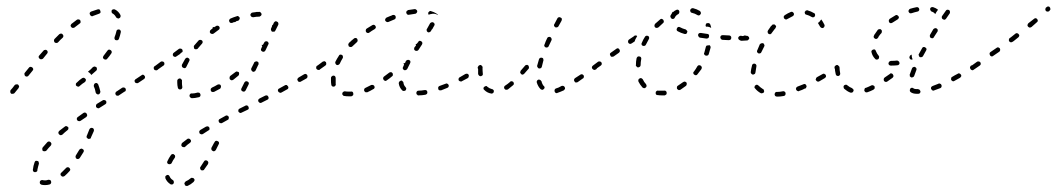

<svg xmlns="http://www.w3.org/2000/svg" viewBox="-20 -292 3368 612"><path d="M116 282Q114 282 113 282Q112 282 110 283Q109 284 108 285Q107 286 107 288Q106 291 108 294Q110 296 113 297Q118 298 124 298Q131 298 138 296Q141 295 142 293Q144 290 143 287Q143 284 140 282Q137 281 134 281Q129 283 124 283Q119 283 116 282ZM174 260Q173 261 173 263Q173 264 173 266Q174 267 175 268Q177 271 180 271Q183 271 186 269Q194 262 202 253Q204 251 204 248Q203 245 201 243Q199 241 196 241Q193 241 191 243Q183 251 176 258Q174 259 174 260ZM104 227Q104 226 103 225Q103 223 102 222Q100 221 99 221Q96 220 93 221Q91 223 90 226Q86 237 85 248Q84 250 85 251Q85 253 86 254Q87 255 88 256Q90 256 91 257Q93 257 94 256Q96 256 97 255Q98 254 99 253Q99 251 99 250Q101 240 104 230Q104 229 104 227ZM221 209Q221 212 224 214Q226 215 229 215Q232 214 234 212Q240 203 246 193Q248 190 247 187Q246 184 243 183Q241 181 238 182Q235 183 233 185Q227 195 222 203Q220 206 221 209ZM144 166Q143 163 141 161Q139 159 136 159Q133 159 131 161Q123 170 116 178Q115 180 115 181Q114 182 115 184Q115 185 115 187Q116 188 117 189Q120 191 123 190Q126 190 128 188Q134 180 142 172Q144 169 144 166ZM256 143Q256 144 256 146Q257 147 258 148Q259 149 260 150Q262 151 263 151Q265 151 266 150Q268 150 269 149Q270 148 270 146Q275 136 279 126Q280 123 279 120Q278 117 275 116Q272 115 269 116Q266 118 265 120Q261 130 257 140Q256 141 256 143ZM198 118Q199 115 197 113Q196 112 194 111Q193 110 192 110Q190 110 189 110Q187 111 186 112Q177 119 169 125Q167 127 166 130Q166 134 168 136Q170 138 173 139Q176 139 179 137Q186 130 195 123Q198 121 198 118ZM258 76Q258 73 256 70Q255 68 252 67Q249 66 246 68L228 81Q226 82 225 85Q224 88 226 91Q228 94 231 94Q234 95 237 93L255 81Q257 79 258 76ZM318 38Q319 37 319 35Q319 34 319 32Q319 31 318 30Q316 27 313 27Q310 26 307 28L289 39Q288 40 287 41Q286 43 286 44Q286 46 286 47Q286 49 287 50Q289 52 292 53Q295 54 297 52L316 40Q317 39 318 38ZM380 -2Q380 -3 381 -4Q381 -6 381 -7Q381 -9 380 -10Q378 -13 375 -13Q372 -14 369 -12L351 0Q350 0 349 2Q348 3 348 4Q347 6 348 7Q348 9 349 10Q350 13 354 13Q357 14 359 12L377 0Q379 0 380 -2ZM286 5Q287 7 288 7Q289 8 291 9Q292 9 294 9Q297 8 298 6Q300 3 300 0Q297 -13 293 -23Q292 -25 289 -27Q287 -28 284 -27Q282 -26 281 -25Q280 -24 280 -23Q279 -21 279 -20Q279 -18 279 -17Q283 -9 285 3Q285 4 286 5ZM40 -14Q41 -15 41 -17Q41 -18 40 -19Q39 -21 38 -22Q36 -24 32 -23Q29 -23 27 -21Q19 -10 14 -5Q13 -4 13 -2Q12 -1 13 0Q13 2 13 3Q14 5 15 6Q17 8 20 7Q24 7 26 5Q31 -1 39 -11Q40 -12 40 -14ZM252 -32Q253 -33 253 -34Q254 -36 254 -37Q253 -39 253 -40Q252 -41 251 -42Q249 -43 248 -44Q247 -44 245 -44Q244 -44 242 -43Q234 -38 224 -28Q223 -27 222 -26Q222 -25 222 -23Q221 -22 222 -20Q223 -19 224 -18Q226 -16 229 -16Q232 -15 234 -18Q243 -26 250 -30Q251 -31 252 -32ZM441 -42Q442 -43 442 -45Q443 -46 442 -48Q442 -49 441 -50Q439 -53 436 -54Q433 -54 431 -52L413 -40Q411 -40 411 -38Q410 -37 409 -36Q409 -34 409 -33Q410 -31 410 -30Q412 -27 415 -27Q418 -26 421 -28L439 -40Q440 -41 441 -42ZM86 -72Q85 -75 83 -77Q80 -79 77 -79Q74 -79 72 -76L59 -60Q57 -58 58 -55Q58 -52 60 -50Q61 -49 63 -48Q64 -48 66 -48Q67 -48 69 -49Q70 -50 71 -51L84 -67Q86 -69 86 -72ZM276 -78Q277 -79 278 -79Q280 -80 281 -80Q283 -80 284 -79Q286 -79 287 -78Q289 -76 289 -72Q289 -69 287 -67Q280 -61 271 -53Q271 -53 271 -53Q271 -53 271 -53Q269 -57 265 -60Q263 -62 260 -63Q261 -63 261 -63Q261 -63 261 -64Q270 -71 276 -78ZM486 -73Q487 -74 487 -76Q488 -77 487 -79Q487 -80 486 -81Q484 -84 481 -84Q478 -85 476 -83L473 -81Q472 -81 471 -79Q471 -78 470 -77Q470 -75 470 -74Q471 -72 471 -71Q473 -68 476 -68Q479 -67 482 -69L484 -71Q486 -72 486 -73ZM309 -112Q308 -110 308 -109Q309 -107 309 -106Q310 -105 311 -104Q313 -102 317 -102Q320 -102 322 -105Q329 -113 335 -122Q335 -123 336 -124Q336 -126 336 -127Q336 -129 335 -130Q334 -131 333 -132Q330 -134 327 -134Q324 -133 322 -130Q317 -123 310 -114Q309 -113 309 -112ZM132 -126Q132 -129 130 -131Q127 -134 124 -133Q121 -133 119 -131Q112 -123 105 -115Q103 -113 103 -110Q104 -107 106 -105Q108 -103 111 -103Q114 -103 117 -105Q123 -113 130 -121Q132 -123 132 -126ZM182 -177Q182 -180 180 -182Q178 -185 175 -185Q172 -185 169 -183Q162 -176 154 -168Q152 -166 152 -163Q152 -160 154 -157Q156 -155 160 -155Q163 -155 165 -157Q172 -165 180 -172Q182 -174 182 -177ZM345 -170Q345 -169 345 -168Q346 -166 347 -165Q348 -164 350 -164Q353 -163 355 -164Q358 -165 359 -168Q363 -179 365 -189Q366 -192 364 -195Q363 -197 360 -198Q358 -198 357 -198Q355 -198 354 -197Q353 -196 352 -195Q351 -194 351 -192Q349 -183 345 -173Q345 -172 345 -170ZM237 -221Q237 -224 236 -227Q234 -230 231 -230Q228 -231 225 -229Q217 -223 208 -216Q206 -214 205 -211Q205 -208 207 -206Q209 -203 212 -203Q215 -203 217 -204Q226 -211 234 -217Q236 -218 237 -221ZM352 -235Q353 -234 354 -234Q356 -233 357 -233Q359 -233 360 -234Q363 -235 364 -238Q365 -241 364 -244Q358 -256 346 -262Q343 -263 340 -262Q337 -261 336 -259Q335 -256 336 -253Q336 -250 339 -249Q346 -245 350 -237Q351 -236 352 -235ZM300 -251Q301 -254 300 -257Q299 -260 297 -262Q294 -263 291 -262Q281 -259 270 -255Q268 -254 266 -251Q265 -248 267 -245Q267 -244 268 -243Q269 -242 271 -241Q272 -240 274 -240Q275 -240 276 -241Q286 -245 295 -248Q298 -249 300 -251Z M568 291Q567 294 569 296Q569 298 570 299Q571 300 573 300Q574 301 576 301Q577 301 579 300Q588 296 597 288Q598 287 599 285Q600 284 600 283Q600 281 600 280Q599 278 598 277Q596 275 593 275Q590 274 588 276Q580 283 572 286Q570 288 568 291ZM517 266Q514 265 512 266Q510 267 509 268Q508 269 507 270Q507 271 507 273Q507 274 507 276Q512 288 523 295Q524 296 526 296Q527 296 529 296Q530 296 531 295Q533 294 533 293Q535 290 534 287Q534 284 531 282Q524 278 521 271Q520 268 517 266ZM618 245Q618 248 621 250Q623 252 626 251Q630 251 631 248Q637 240 643 231Q644 228 644 225Q643 222 640 220Q638 219 635 219Q631 220 630 223Q624 232 619 240Q617 242 618 245ZM538 205Q538 202 535 201Q534 200 533 199Q531 199 530 199Q528 200 527 200Q526 201 525 202Q518 212 514 221Q512 224 513 227Q514 230 517 231Q520 232 523 231Q526 230 527 228Q531 219 537 211Q539 208 538 205ZM662 164 654 179Q653 182 654 185Q655 188 658 189Q660 191 663 190Q666 189 668 186L676 170L677 168Q679 165 678 162Q677 159 674 158Q671 156 668 157Q665 158 664 161ZM589 158Q589 155 587 153Q585 150 582 150Q579 149 577 151Q568 158 560 164Q559 165 559 167Q558 168 558 169Q558 171 558 172Q559 174 560 175Q562 177 565 177Q568 178 570 176Q577 169 586 163Q588 161 589 158ZM648 120Q648 117 647 114Q646 113 645 112Q644 111 642 111Q641 110 639 111Q638 111 636 112Q627 117 619 122Q616 124 615 127Q615 130 616 133Q618 135 621 136Q624 137 627 135Q635 130 644 124Q647 123 648 120ZM709 86Q710 83 709 80Q708 79 707 78Q706 77 704 76Q703 76 702 76Q700 76 699 77L681 87Q678 88 677 91Q676 94 678 97Q678 98 679 99Q681 100 682 100Q683 101 685 101Q686 101 688 100L706 90Q709 89 709 86ZM773 54Q773 51 772 48Q771 47 770 46Q769 45 768 44Q766 44 765 44Q763 44 762 45L744 54Q741 55 740 58Q739 61 740 64Q741 65 742 66Q743 67 745 68Q746 68 748 68Q749 68 750 67L769 58Q772 57 773 54ZM836 22Q837 19 835 16Q835 15 834 14Q832 13 831 12Q830 12 828 12Q827 12 825 13L807 22Q806 23 805 24Q804 25 803 26Q803 28 803 29Q803 31 804 32Q804 33 806 34Q807 35 808 36Q810 36 811 36Q813 36 814 35L832 26Q835 25 836 22ZM613 18Q615 18 616 17Q617 16 618 15Q619 14 619 12Q619 11 619 9Q618 6 616 4Q613 3 610 3Q600 6 592 6H591Q588 5 586 8Q584 10 584 13Q584 16 586 18Q588 20 591 21H592Q601 21 613 18ZM899 -11Q900 -14 898 -17Q897 -18 896 -19Q895 -20 894 -21Q892 -21 891 -21Q889 -21 888 -20L870 -10Q867 -9 866 -6Q865 -3 867 0Q868 1 869 2Q870 3 871 3Q873 4 874 4Q876 3 877 3L895 -7Q898 -8 899 -11ZM684 -14Q685 -17 684 -19Q683 -21 682 -22Q681 -22 679 -23Q678 -23 676 -23Q675 -23 673 -22Q665 -17 656 -13Q653 -11 652 -9Q651 -6 652 -3Q653 -1 654 0Q655 1 657 1Q658 2 660 1Q661 1 662 1Q672 -4 681 -9Q684 -11 684 -14ZM749 -5Q750 -2 753 -1Q754 0 756 0Q757 0 759 0Q760 -1 761 -2Q763 -3 763 -4L772 -22Q774 -25 773 -28Q772 -31 769 -32Q768 -33 766 -33Q765 -33 763 -33Q762 -32 761 -31Q759 -30 759 -29L750 -11Q748 -8 749 -5ZM547 -12Q547 -11 548 -10Q549 -8 550 -8Q551 -7 553 -7Q554 -7 556 -7Q559 -8 560 -10Q562 -13 561 -16Q560 -22 560 -28Q560 -31 560 -34Q560 -35 560 -37Q559 -38 558 -39Q557 -40 556 -41Q555 -42 553 -42Q550 -42 548 -40Q545 -38 545 -35Q545 -32 545 -28Q545 -20 547 -12ZM960 -47Q961 -50 959 -53Q959 -54 957 -55Q956 -56 955 -56Q953 -57 952 -56Q950 -56 949 -55Q941 -50 932 -45Q929 -43 928 -40Q927 -37 929 -35Q930 -33 931 -32Q932 -31 934 -31Q935 -31 936 -31Q938 -31 939 -32Q948 -37 957 -42Q960 -44 960 -47ZM742 -56Q743 -59 741 -62Q740 -63 738 -63Q737 -64 735 -64Q734 -64 733 -64Q731 -63 730 -62Q722 -56 714 -50Q713 -49 712 -47Q712 -46 712 -45Q711 -43 712 -42Q712 -40 713 -39Q715 -37 718 -36Q721 -36 724 -38Q732 -44 740 -51Q742 -53 742 -56ZM790 -92 781 -74Q780 -71 781 -69Q782 -66 785 -64Q786 -64 787 -63Q789 -63 790 -64Q792 -64 793 -65Q794 -66 795 -68L803 -85L804 -86Q804 -87 804 -89Q805 -90 804 -92Q804 -93 803 -94Q802 -95 800 -96Q798 -97 795 -96Q792 -95 790 -93ZM1003 -76Q1004 -79 1002 -81Q1000 -84 997 -84Q994 -85 992 -83H991Q988 -81 988 -78Q987 -75 989 -72Q991 -70 994 -69Q997 -69 1000 -70V-71Q1003 -73 1003 -76ZM503 -85Q504 -86 504 -87Q504 -89 504 -90Q504 -92 503 -93Q501 -96 498 -96Q495 -97 492 -95L476 -83Q474 -82 474 -81Q473 -80 473 -78Q472 -77 473 -75Q473 -74 474 -73Q476 -70 479 -70Q482 -69 484 -71L501 -83Q502 -83 503 -85ZM560 -80Q561 -77 564 -76Q567 -74 570 -75Q573 -76 574 -79Q578 -88 583 -97Q585 -100 584 -103Q583 -106 580 -107Q578 -109 575 -108Q572 -107 570 -104Q565 -95 560 -86Q559 -83 560 -80ZM540 -111Q538 -110 537 -111Q535 -111 534 -112Q533 -112 532 -114Q530 -116 531 -119Q531 -122 534 -124L550 -136Q553 -138 556 -137Q559 -137 561 -134Q562 -133 562 -131Q562 -130 562 -129Q562 -128 562 -127Q562 -127 561 -126Q559 -125 558 -124Q555 -122 554 -120L542 -112Q541 -111 540 -111ZM815 -149Q814 -149 814 -149Q814 -148 814 -148Q815 -146 816 -145L813 -138Q811 -135 812 -132Q813 -129 816 -128Q817 -127 819 -127Q820 -127 822 -127Q823 -128 824 -129Q825 -130 826 -131L835 -150Q837 -152 836 -155Q835 -158 832 -160Q829 -161 826 -160Q823 -159 822 -156L818 -149Q816 -149 815 -149ZM598 -142Q598 -138 600 -136Q601 -136 603 -135Q604 -135 606 -135Q607 -135 609 -136Q610 -136 611 -138Q617 -145 624 -153Q626 -155 626 -158Q626 -161 624 -163Q621 -165 618 -165Q615 -165 613 -163Q606 -155 599 -147Q597 -145 598 -142ZM659 -206Q659 -206 658 -205Q658 -204 658 -202Q655 -200 652 -197Q649 -195 649 -192Q648 -189 650 -187Q652 -184 655 -184Q658 -183 661 -185Q669 -191 677 -197Q679 -198 680 -201Q681 -204 679 -207Q677 -210 674 -210Q671 -211 669 -209Q665 -207 662 -205Q661 -206 659 -206ZM849 -213Q848 -212 847 -210Q847 -210 847 -210Q847 -209 847 -209Q847 -209 847 -208L844 -201Q843 -199 844 -196Q845 -193 847 -191Q849 -191 850 -191Q852 -191 853 -191Q855 -191 856 -192Q857 -193 858 -195L867 -213Q868 -216 867 -219Q866 -222 863 -223Q862 -224 860 -224Q859 -224 857 -224Q856 -223 855 -222Q854 -221 853 -220L850 -213Q849 -213 849 -213ZM711 -229Q709 -226 711 -223Q711 -222 712 -221Q713 -220 715 -219Q716 -219 717 -219Q719 -219 720 -219Q724 -221 727 -222Q727 -222 728 -221Q730 -222 732 -223Q732 -223 732 -224Q736 -225 739 -226Q742 -227 743 -230Q745 -233 744 -236Q743 -237 742 -238Q741 -239 740 -240Q739 -241 737 -241Q736 -241 734 -240Q724 -237 715 -233Q712 -232 711 -229ZM798 -254Q795 -253 793 -253Q792 -253 792 -253Q789 -253 785 -252Q782 -252 780 -249Q778 -247 778 -244Q779 -241 781 -239Q784 -237 787 -237Q797 -239 807 -239Q808 -239 809 -240Q811 -241 812 -242Q813 -243 813 -244Q814 -246 814 -247Q813 -250 811 -252Q809 -255 806 -254Q802 -254 798 -254Q798 -254 798 -254Z M1100 15Q1101 14 1102 14Q1104 13 1105 12Q1106 11 1106 9Q1107 8 1106 6Q1106 3 1104 1Q1102 -1 1098 0Q1095 0 1091 0Q1084 0 1079 -1Q1076 -1 1074 1Q1071 3 1071 6Q1071 7 1071 9Q1072 10 1073 11Q1073 13 1075 13Q1076 14 1078 14Q1084 15 1091 15Q1095 15 1100 15ZM1341 7Q1343 4 1342 1Q1342 -1 1341 -2Q1341 -3 1339 -4Q1338 -5 1337 -5Q1335 -5 1334 -5Q1323 -3 1314 -3Q1311 -3 1309 -1Q1307 2 1307 5Q1307 6 1308 8Q1308 9 1310 10Q1311 11 1312 12Q1313 12 1315 12Q1325 12 1336 10Q1339 9 1341 7ZM1172 -9Q1173 -11 1174 -12Q1174 -13 1174 -15Q1174 -16 1173 -18Q1172 -20 1169 -21Q1166 -22 1163 -21Q1154 -16 1145 -12Q1142 -11 1141 -8Q1140 -5 1141 -2Q1141 -1 1143 0Q1144 1 1145 2Q1146 2 1148 2Q1149 2 1151 2Q1160 -2 1170 -8Q1171 -8 1172 -9ZM1267 -2Q1270 -2 1273 -4Q1274 -5 1274 -6Q1275 -8 1275 -9Q1275 -11 1274 -12Q1274 -13 1273 -14Q1267 -20 1266 -28Q1266 -30 1265 -31Q1264 -32 1263 -33Q1262 -34 1261 -35Q1259 -35 1258 -35Q1255 -34 1253 -32Q1251 -30 1251 -26Q1253 -13 1262 -4Q1264 -2 1267 -2ZM1410 -16Q1411 -18 1410 -21Q1409 -23 1408 -24Q1407 -25 1406 -25Q1405 -26 1403 -26Q1402 -26 1400 -25Q1391 -22 1381 -18Q1378 -17 1377 -14Q1376 -12 1377 -9Q1377 -7 1378 -6Q1379 -5 1381 -4Q1382 -4 1383 -4Q1385 -4 1386 -4Q1396 -8 1406 -12Q1409 -13 1410 -16ZM1036 -22Q1036 -19 1039 -17Q1041 -15 1044 -16Q1046 -16 1047 -17Q1048 -18 1049 -19Q1050 -20 1050 -21Q1051 -23 1050 -24Q1050 -29 1050 -34Q1050 -39 1050 -43Q1050 -46 1048 -49Q1046 -51 1043 -51Q1040 -51 1038 -49Q1035 -47 1035 -44Q1035 -39 1035 -34Q1035 -28 1036 -22ZM1474 -48Q1475 -51 1474 -53Q1473 -55 1472 -56Q1471 -56 1469 -57Q1468 -57 1466 -57Q1465 -57 1463 -56Q1455 -51 1446 -46Q1443 -45 1442 -42Q1441 -39 1442 -36Q1443 -35 1444 -34Q1445 -33 1447 -33Q1448 -32 1450 -32Q1451 -32 1452 -33Q1462 -38 1471 -43Q1474 -45 1474 -48ZM1232 -51Q1232 -53 1232 -54Q1233 -56 1232 -57Q1232 -58 1231 -59Q1229 -62 1226 -62Q1222 -62 1220 -60Q1212 -54 1204 -48Q1203 -47 1202 -46Q1202 -44 1201 -43Q1201 -41 1202 -40Q1202 -38 1203 -37Q1205 -35 1208 -34Q1211 -34 1213 -36Q1222 -42 1230 -49Q1231 -50 1232 -51ZM1266 -90Q1267 -88 1268 -86Q1266 -82 1265 -79Q1263 -76 1264 -73Q1265 -70 1268 -69Q1269 -68 1271 -68Q1272 -68 1274 -69Q1275 -69 1276 -70Q1277 -71 1278 -72Q1282 -81 1287 -90Q1288 -92 1288 -93Q1289 -95 1288 -96Q1288 -97 1287 -99Q1286 -100 1285 -100Q1282 -102 1279 -101Q1276 -100 1274 -98Q1272 -94 1271 -91Q1268 -91 1266 -90ZM1517 -73Q1518 -74 1518 -76Q1519 -77 1518 -79Q1518 -80 1517 -81Q1515 -84 1512 -84Q1509 -85 1507 -83H1506Q1505 -82 1504 -80Q1503 -79 1503 -78Q1502 -76 1503 -75Q1503 -73 1504 -72Q1506 -70 1509 -69Q1512 -68 1514 -70L1515 -71Q1517 -72 1517 -73ZM1020 -88Q1020 -91 1019 -94Q1018 -95 1016 -96Q1015 -96 1014 -97Q1012 -97 1011 -96Q1009 -96 1008 -95Q999 -88 992 -83Q989 -81 989 -78Q988 -75 990 -73Q991 -71 992 -71Q993 -70 995 -70Q996 -69 998 -70Q999 -70 1000 -71Q1007 -76 1017 -83Q1020 -85 1020 -88ZM1049 -90Q1050 -87 1053 -85Q1056 -84 1058 -85Q1061 -86 1063 -89Q1067 -98 1072 -106Q1074 -109 1073 -112Q1073 -115 1070 -117Q1067 -118 1064 -118Q1061 -117 1060 -114Q1054 -105 1049 -95Q1048 -93 1049 -90ZM1306 -152Q1305 -151 1305 -150Q1305 -149 1306 -147L1301 -141Q1300 -139 1300 -135Q1301 -132 1303 -131Q1306 -129 1309 -130Q1312 -130 1314 -133L1325 -150Q1327 -153 1326 -156Q1326 -159 1323 -160Q1321 -162 1317 -162Q1314 -161 1313 -158L1308 -152Q1307 -152 1306 -152ZM1101 -164Q1101 -164 1101 -164Q1101 -164 1101 -163Q1097 -159 1092 -155Q1091 -154 1091 -152Q1090 -151 1090 -149Q1090 -148 1091 -147Q1091 -145 1092 -144Q1095 -142 1098 -142Q1101 -142 1103 -144Q1110 -151 1118 -158Q1120 -160 1120 -163Q1120 -166 1118 -169Q1116 -171 1113 -171Q1110 -171 1108 -169Q1105 -167 1102 -164Q1102 -164 1101 -164ZM1146 -196Q1145 -193 1147 -190Q1148 -188 1151 -187Q1155 -186 1157 -188Q1165 -194 1174 -199Q1177 -201 1178 -204Q1178 -207 1177 -209Q1175 -212 1172 -213Q1169 -213 1167 -212Q1157 -206 1149 -201Q1146 -199 1146 -196ZM1340 -195Q1340 -192 1343 -190Q1345 -188 1348 -189Q1351 -190 1353 -192Q1355 -196 1357 -199Q1357 -199 1358 -199Q1359 -201 1360 -203Q1360 -203 1360 -203Q1362 -207 1364 -210Q1365 -211 1365 -213Q1366 -214 1365 -216Q1365 -217 1364 -218Q1363 -219 1362 -220Q1359 -222 1356 -221Q1353 -220 1351 -218Q1347 -210 1341 -200Q1339 -198 1340 -195ZM1224 -241Q1224 -241 1224 -241Q1224 -241 1224 -241Q1218 -238 1212 -236Q1209 -234 1208 -231Q1207 -229 1208 -226Q1210 -223 1213 -222Q1215 -221 1218 -222Q1228 -226 1237 -230Q1240 -231 1241 -234Q1242 -237 1241 -240Q1240 -243 1237 -244Q1234 -245 1231 -244Q1228 -242 1224 -241Q1224 -241 1224 -241ZM1347 -254Q1348 -256 1349 -256Q1351 -257 1352 -257Q1354 -257 1355 -256Q1363 -254 1369 -250Q1372 -248 1374 -247Q1374 -246 1375 -246Q1375 -245 1376 -244Q1371 -247 1366 -248Q1359 -249 1353 -247Q1350 -247 1347 -245Q1345 -246 1345 -248Q1345 -250 1345 -252Q1346 -253 1347 -254ZM1278 -258Q1277 -258 1276 -256Q1275 -255 1275 -254Q1275 -252 1275 -251Q1276 -248 1278 -246Q1281 -244 1284 -245Q1295 -247 1303 -248Q1306 -248 1308 -251Q1310 -253 1310 -256Q1310 -259 1307 -261Q1305 -263 1302 -263Q1292 -262 1281 -260Q1279 -259 1278 -258Z M1548 6Q1550 6 1551 5Q1552 4 1553 3Q1554 2 1554 0Q1555 -3 1553 -5Q1551 -8 1548 -8Q1540 -10 1534 -15Q1532 -18 1529 -18Q1526 -17 1523 -15Q1521 -13 1521 -10Q1521 -7 1524 -5Q1533 4 1545 6Q1547 7 1548 6ZM1779 -6Q1780 -7 1781 -9Q1781 -10 1781 -11Q1781 -13 1780 -14Q1779 -17 1776 -18Q1773 -19 1770 -18Q1760 -12 1752 -10Q1749 -9 1748 -6Q1747 -3 1748 0Q1748 1 1749 2Q1750 3 1751 4Q1753 5 1754 5Q1756 5 1757 4Q1766 1 1777 -4Q1778 -5 1779 -6ZM1708 -6Q1711 -5 1713 -8Q1714 -9 1715 -10Q1715 -11 1716 -13Q1716 -14 1715 -16Q1715 -17 1713 -18Q1708 -24 1706 -33Q1705 -34 1704 -35Q1703 -37 1702 -37Q1701 -38 1699 -38Q1698 -39 1696 -38Q1693 -37 1692 -35Q1690 -32 1691 -29Q1695 -16 1703 -8Q1705 -6 1708 -6ZM1618 -25Q1618 -28 1616 -31Q1615 -32 1614 -32Q1613 -33 1611 -33Q1610 -33 1608 -33Q1607 -32 1606 -31Q1598 -24 1590 -19Q1588 -18 1587 -15Q1586 -12 1588 -9Q1589 -8 1590 -7Q1591 -6 1593 -6Q1594 -6 1596 -6Q1597 -6 1599 -7Q1607 -13 1615 -20Q1618 -22 1618 -25ZM1841 -47Q1842 -50 1840 -52Q1839 -53 1838 -54Q1837 -55 1836 -55Q1834 -56 1833 -55Q1831 -55 1830 -54Q1821 -48 1813 -43Q1812 -42 1811 -41Q1810 -40 1810 -38Q1809 -37 1810 -35Q1810 -34 1811 -33Q1812 -30 1815 -29Q1818 -29 1821 -30Q1829 -36 1838 -42Q1841 -43 1841 -47ZM1507 -51Q1509 -49 1513 -49Q1514 -49 1515 -50Q1517 -51 1518 -52Q1519 -53 1519 -54Q1519 -56 1519 -57Q1518 -66 1518 -77Q1518 -80 1516 -82Q1514 -85 1511 -85Q1508 -85 1506 -82Q1504 -80 1504 -77Q1504 -66 1504 -56Q1505 -53 1507 -51ZM1666 -76Q1666 -77 1666 -79Q1666 -80 1665 -81Q1665 -83 1663 -84Q1661 -86 1658 -85Q1655 -85 1653 -82Q1646 -74 1640 -67Q1639 -66 1639 -64Q1638 -63 1638 -61Q1638 -60 1639 -59Q1640 -57 1641 -56Q1643 -54 1646 -54Q1649 -55 1651 -57Q1658 -65 1665 -73Q1666 -74 1666 -76ZM1882 -73Q1883 -74 1883 -76Q1884 -77 1883 -79Q1883 -80 1882 -81Q1880 -84 1877 -84Q1874 -85 1872 -83H1871Q1870 -82 1869 -81Q1868 -79 1868 -78Q1868 -77 1868 -75Q1869 -74 1869 -72Q1871 -70 1874 -69Q1877 -69 1880 -71Q1882 -72 1882 -73ZM1694 -77Q1695 -74 1698 -74Q1700 -73 1701 -74Q1703 -74 1704 -75Q1705 -75 1706 -77Q1707 -78 1707 -79Q1709 -88 1712 -99Q1713 -100 1712 -101Q1712 -103 1712 -104Q1711 -106 1710 -107Q1709 -107 1707 -108Q1704 -109 1701 -107Q1699 -106 1698 -103Q1695 -92 1692 -82Q1692 -79 1694 -77ZM1715 -145Q1717 -142 1719 -141Q1722 -140 1725 -141Q1728 -142 1729 -145Q1733 -154 1738 -164Q1739 -166 1738 -169Q1737 -172 1734 -174Q1731 -175 1728 -174Q1725 -173 1724 -170Q1719 -160 1716 -151Q1714 -148 1715 -145ZM1746 -210Q1747 -207 1750 -205Q1753 -204 1756 -205Q1759 -206 1760 -208Q1765 -217 1770 -226Q1771 -229 1771 -232Q1770 -235 1767 -236Q1764 -238 1761 -237Q1758 -236 1757 -234Q1752 -224 1747 -215Q1745 -213 1746 -210Z M2099 12Q2100 11 2101 11Q2103 10 2104 9Q2104 8 2105 6Q2105 5 2105 3Q2105 0 2102 -2Q2100 -4 2097 -3Q2092 -3 2088 -3Q2083 -3 2078 -3Q2075 -4 2073 -2Q2070 0 2070 3Q2070 5 2070 6Q2070 7 2071 9Q2072 10 2074 11Q2075 11 2076 11Q2082 12 2088 12Q2093 12 2099 12ZM2168 -21Q2169 -22 2169 -23Q2169 -25 2169 -26Q2169 -28 2168 -29Q2166 -31 2163 -32Q2160 -32 2157 -30Q2149 -24 2141 -19Q2138 -18 2138 -15Q2137 -12 2138 -9Q2139 -8 2140 -7Q2142 -6 2143 -5Q2144 -5 2146 -5Q2147 -5 2149 -6Q2158 -12 2166 -18Q2168 -19 2168 -21ZM2030 -12Q2031 -11 2033 -11Q2034 -11 2036 -11Q2037 -12 2038 -13Q2041 -15 2041 -18Q2041 -21 2039 -24Q2033 -30 2029 -39Q2028 -40 2027 -41Q2026 -42 2024 -43Q2023 -43 2021 -43Q2020 -43 2019 -42Q2016 -41 2015 -38Q2014 -35 2015 -32Q2020 -22 2028 -13Q2029 -12 2030 -12ZM2217 -78Q2216 -81 2213 -83Q2212 -84 2211 -84Q2209 -84 2208 -84Q2206 -84 2205 -83Q2204 -82 2203 -81Q2198 -72 2192 -64Q2191 -63 2190 -62Q2190 -60 2190 -59Q2190 -57 2191 -56Q2192 -55 2193 -54Q2194 -53 2195 -53Q2197 -52 2198 -52Q2200 -53 2201 -53Q2202 -54 2203 -55Q2210 -64 2216 -72Q2217 -75 2217 -78ZM1897 -85Q1898 -86 1898 -88Q1898 -89 1898 -91Q1898 -92 1897 -93Q1895 -96 1892 -96Q1889 -97 1886 -95Q1876 -87 1870 -83Q1869 -82 1868 -81Q1867 -80 1867 -78Q1866 -77 1867 -75Q1867 -74 1868 -73Q1870 -70 1873 -70Q1876 -69 1878 -71Q1884 -75 1895 -83Q1896 -84 1897 -85ZM2009 -80Q2011 -77 2014 -77Q2015 -77 2017 -78Q2018 -78 2019 -79Q2020 -80 2021 -81Q2022 -83 2022 -84Q2022 -94 2024 -104Q2024 -105 2024 -107Q2024 -108 2023 -109Q2022 -111 2021 -111Q2020 -112 2018 -112Q2015 -113 2012 -111Q2010 -109 2009 -106Q2007 -96 2007 -85Q2006 -82 2009 -80ZM1956 -129Q1956 -132 1954 -135Q1953 -136 1952 -137Q1951 -138 1949 -138Q1948 -138 1947 -138Q1945 -137 1944 -136L1927 -124Q1925 -123 1924 -120Q1924 -117 1926 -114Q1927 -111 1930 -111Q1934 -111 1936 -112L1953 -124Q1955 -126 1956 -129ZM2245 -142Q2245 -144 2244 -145Q2243 -146 2243 -147Q2242 -147 2241 -148Q2241 -148 2241 -148Q2237 -147 2233 -147Q2232 -146 2231 -145Q2231 -144 2230 -143Q2228 -134 2225 -124Q2224 -123 2224 -121Q2224 -120 2225 -118Q2226 -117 2227 -116Q2228 -115 2229 -115Q2232 -114 2235 -115Q2238 -116 2239 -119Q2242 -129 2245 -140Q2245 -141 2245 -142ZM2025 -150Q2026 -147 2029 -146Q2032 -145 2035 -146Q2038 -147 2039 -150Q2043 -158 2048 -167Q2050 -170 2049 -173Q2049 -176 2046 -177Q2043 -179 2040 -178Q2037 -177 2036 -175Q2030 -166 2026 -156Q2024 -153 2025 -150ZM1988 -152Q1985 -153 1983 -155Q1982 -157 1982 -158Q1982 -160 1982 -161Q1982 -162 1983 -164Q1984 -165 1985 -166L2000 -176L2002 -178Q2004 -179 2007 -179Q2009 -179 2011 -177Q2008 -172 2005 -166Q2004 -163 2003 -160L1994 -154Q1991 -152 1988 -152ZM2360 -166Q2362 -168 2363 -171Q2363 -172 2362 -174Q2361 -175 2360 -176Q2359 -177 2358 -178Q2357 -178 2355 -179H2354Q2351 -179 2349 -176Q2347 -174 2347 -171Q2347 -170 2347 -168Q2348 -167 2349 -166Q2350 -165 2351 -164Q2353 -164 2354 -164H2355Q2358 -163 2360 -166ZM2309 -166Q2311 -168 2311 -172Q2311 -175 2309 -177Q2307 -179 2304 -179L2284 -180Q2280 -180 2278 -178Q2276 -176 2276 -173Q2276 -170 2278 -168Q2280 -165 2283 -165L2303 -164Q2306 -164 2309 -166ZM2238 -171Q2240 -173 2240 -176Q2241 -179 2239 -182Q2237 -184 2234 -184Q2223 -186 2214 -187Q2211 -187 2208 -186Q2206 -184 2205 -181Q2205 -178 2207 -175Q2208 -173 2211 -172Q2221 -171 2232 -169Q2235 -169 2238 -171ZM2167 -184Q2169 -185 2170 -188Q2171 -190 2171 -191Q2171 -193 2170 -194Q2169 -195 2168 -196Q2167 -197 2166 -198Q2155 -201 2148 -205Q2145 -207 2142 -206Q2139 -205 2138 -202Q2136 -199 2137 -196Q2138 -193 2141 -192Q2150 -187 2161 -184Q2164 -183 2167 -184ZM2066 -210Q2066 -207 2068 -205Q2070 -203 2073 -203Q2076 -203 2079 -205Q2086 -212 2093 -218Q2096 -220 2096 -223Q2096 -226 2094 -229Q2092 -231 2089 -232Q2086 -232 2084 -230Q2076 -223 2068 -216Q2066 -213 2066 -210ZM2229 -211Q2229 -213 2230 -214Q2230 -216 2231 -217Q2233 -218 2234 -218Q2237 -219 2240 -218Q2243 -217 2244 -214Q2246 -209 2247 -203Q2242 -206 2236 -207Q2233 -207 2230 -207Q2230 -208 2230 -208Q2229 -210 2229 -211ZM2125 -254Q2124 -254 2123 -254Q2123 -253 2123 -252Q2123 -252 2123 -252Q2120 -247 2117 -242Q2116 -239 2118 -236Q2119 -233 2122 -232Q2125 -231 2127 -232Q2130 -233 2131 -236Q2134 -243 2142 -247Q2144 -248 2145 -251Q2146 -254 2145 -257Q2144 -260 2141 -261Q2138 -262 2135 -260Q2130 -258 2126 -254Q2125 -254 2125 -254ZM2184 -265Q2181 -263 2180 -260Q2180 -259 2180 -257Q2181 -256 2181 -254Q2182 -253 2183 -252Q2185 -251 2186 -251Q2195 -249 2203 -244Q2204 -244 2205 -243Q2207 -243 2208 -243Q2210 -244 2211 -244Q2212 -245 2213 -247Q2215 -249 2214 -252Q2213 -255 2211 -257Q2201 -263 2189 -266Q2186 -266 2184 -265Z M2478 14Q2480 13 2481 13Q2482 12 2483 11Q2484 9 2484 8Q2484 6 2484 5Q2484 2 2481 0Q2478 -2 2475 -1Q2466 1 2458 1H2457Q2455 1 2454 1Q2453 2 2451 3Q2450 4 2450 5Q2449 7 2449 8Q2449 11 2451 14Q2454 16 2457 16H2458Q2467 16 2478 14ZM2410 5Q2413 5 2415 2Q2415 0 2416 -1Q2416 -2 2415 -4Q2415 -5 2414 -7Q2413 -8 2412 -8Q2404 -13 2398 -19Q2396 -21 2393 -22Q2390 -22 2388 -20Q2386 -19 2386 -18Q2385 -16 2385 -15Q2385 -13 2385 -12Q2386 -11 2387 -10Q2394 -1 2405 5Q2407 6 2410 5ZM2549 -11Q2550 -13 2550 -14Q2551 -15 2551 -17Q2551 -18 2550 -20Q2549 -23 2546 -24Q2543 -25 2540 -23Q2531 -19 2522 -16Q2520 -15 2519 -14Q2518 -13 2518 -12Q2517 -10 2517 -9Q2517 -7 2518 -6Q2519 -3 2522 -2Q2525 0 2527 -2Q2537 -5 2546 -10Q2548 -10 2549 -11ZM2613 -48Q2613 -51 2612 -53Q2611 -55 2610 -55Q2609 -56 2607 -57Q2606 -57 2604 -57Q2603 -57 2602 -56Q2593 -51 2584 -46Q2583 -45 2582 -44Q2581 -43 2581 -41Q2580 -40 2580 -38Q2581 -37 2581 -36Q2583 -33 2586 -32Q2589 -31 2592 -33Q2600 -38 2609 -43Q2612 -45 2613 -48ZM2375 -57Q2377 -55 2380 -54Q2381 -54 2383 -55Q2384 -55 2385 -56Q2387 -57 2387 -58Q2388 -60 2388 -61Q2389 -70 2391 -80Q2392 -83 2390 -86Q2389 -88 2386 -89Q2384 -89 2383 -89Q2381 -89 2380 -88Q2379 -87 2378 -86Q2377 -85 2377 -83Q2374 -72 2373 -62Q2373 -59 2375 -57ZM2654 -73Q2655 -74 2655 -76Q2656 -77 2655 -79Q2655 -80 2654 -81Q2652 -84 2649 -84Q2646 -85 2644 -83H2643Q2642 -82 2641 -81Q2640 -79 2640 -78Q2640 -77 2640 -75Q2641 -74 2641 -72Q2643 -70 2646 -69Q2649 -69 2652 -71Q2654 -72 2654 -73ZM2393 -129Q2393 -128 2393 -126Q2394 -125 2395 -124Q2396 -123 2397 -122Q2400 -121 2403 -122Q2406 -123 2407 -126Q2411 -135 2416 -144Q2416 -145 2417 -147Q2417 -148 2416 -149Q2416 -151 2415 -152Q2414 -153 2413 -154Q2410 -155 2407 -154Q2404 -153 2402 -151Q2398 -141 2394 -132Q2393 -131 2393 -129ZM2340 -163Q2341 -162 2344 -162Q2352 -162 2361 -163Q2363 -163 2364 -164Q2365 -165 2366 -166Q2367 -167 2368 -168Q2368 -170 2368 -171Q2368 -174 2365 -176Q2363 -178 2360 -178Q2352 -178 2345 -177Q2344 -178 2343 -178Q2342 -178 2341 -178Q2338 -178 2336 -176Q2333 -174 2333 -171Q2333 -168 2335 -166Q2337 -164 2340 -163ZM2437 -209Q2437 -209 2437 -208Q2433 -203 2428 -195Q2426 -192 2427 -189Q2427 -186 2430 -184Q2431 -184 2433 -183Q2434 -183 2436 -183Q2437 -184 2438 -185Q2440 -185 2440 -187Q2445 -194 2449 -199L2451 -201Q2453 -204 2454 -207Q2454 -210 2451 -212Q2450 -213 2449 -214Q2448 -214 2446 -214Q2445 -214 2443 -214Q2442 -213 2441 -212L2438 -209Q2438 -209 2437 -209ZM2599 -203Q2602 -202 2604 -203Q2607 -205 2608 -208Q2609 -210 2608 -213Q2603 -223 2598 -230Q2597 -229 2596 -228Q2593 -223 2589 -220Q2588 -219 2587 -219Q2591 -213 2594 -207Q2596 -204 2599 -203ZM2478 -239Q2478 -236 2479 -234Q2480 -232 2481 -232Q2482 -231 2484 -230Q2485 -230 2487 -230Q2488 -230 2489 -231Q2498 -236 2506 -240Q2509 -241 2510 -244Q2512 -247 2510 -250Q2509 -252 2506 -254Q2504 -255 2501 -254Q2491 -250 2482 -244Q2479 -242 2478 -239ZM2552 -259Q2550 -259 2549 -258Q2547 -258 2547 -256Q2546 -255 2545 -254Q2545 -251 2546 -248Q2548 -245 2551 -245Q2559 -243 2567 -238Q2570 -236 2573 -237Q2576 -237 2577 -240Q2579 -243 2578 -246Q2578 -249 2575 -250Q2565 -256 2554 -259Q2553 -260 2552 -259Z M2907 7Q2910 7 2912 5Q2914 3 2914 0Q2914 -2 2913 -3Q2912 -5 2911 -6Q2910 -7 2909 -7Q2907 -8 2906 -8Q2904 -8 2902 -8Q2895 -8 2892 -10Q2891 -11 2890 -12Q2888 -12 2887 -12Q2885 -12 2884 -12Q2883 -11 2882 -10Q2880 -7 2880 -4Q2880 -1 2882 1Q2889 7 2902 7Q2904 7 2907 7ZM2696 3Q2699 2 2700 -1Q2701 -3 2701 -4Q2701 -6 2700 -7Q2699 -8 2698 -9Q2697 -10 2696 -11Q2688 -14 2681 -20Q2680 -21 2678 -22Q2677 -22 2675 -22Q2674 -22 2673 -21Q2671 -21 2670 -19Q2668 -17 2669 -14Q2669 -11 2671 -9Q2680 -1 2690 3Q2693 4 2696 3ZM2766 -8Q2767 -9 2768 -10Q2768 -12 2768 -13Q2768 -15 2768 -16Q2766 -19 2763 -20Q2760 -21 2758 -20Q2748 -15 2740 -12Q2738 -12 2737 -11Q2736 -10 2736 -8Q2735 -7 2735 -6Q2735 -4 2735 -3Q2736 0 2739 2Q2742 3 2745 2Q2754 -1 2764 -6Q2765 -7 2766 -8ZM2981 -15Q2982 -18 2981 -21Q2980 -22 2979 -24Q2978 -25 2977 -25Q2975 -26 2974 -26Q2972 -26 2971 -25Q2961 -21 2953 -18Q2950 -17 2948 -14Q2947 -11 2948 -8Q2949 -7 2950 -6Q2951 -5 2952 -4Q2953 -3 2955 -3Q2956 -3 2958 -4Q2967 -7 2977 -11Q2980 -12 2981 -15ZM2828 -49Q2828 -52 2826 -55Q2825 -56 2824 -57Q2823 -58 2821 -58Q2820 -58 2818 -58Q2817 -57 2816 -56Q2808 -50 2800 -45Q2797 -43 2797 -40Q2796 -37 2798 -34Q2799 -33 2800 -32Q2801 -31 2803 -31Q2804 -31 2806 -31Q2807 -31 2808 -32Q2816 -38 2825 -44Q2827 -46 2828 -49ZM3042 -46Q3043 -47 3044 -49Q3044 -50 3044 -52Q3044 -53 3043 -54Q3041 -57 3038 -58Q3035 -59 3033 -57Q3023 -52 3015 -47Q3012 -46 3012 -43Q3011 -40 3012 -37Q3013 -36 3014 -35Q3015 -34 3017 -33Q3018 -33 3020 -33Q3021 -33 3022 -34Q3031 -39 3040 -44Q3041 -45 3042 -46ZM2880 -52Q2880 -51 2880 -49Q2881 -48 2882 -47Q2883 -46 2885 -45Q2888 -45 2890 -46Q2893 -47 2894 -50Q2897 -59 2901 -69Q2902 -72 2901 -74Q2900 -77 2897 -78Q2896 -79 2894 -79Q2893 -79 2891 -78Q2890 -78 2889 -77Q2888 -76 2887 -74Q2883 -64 2880 -55Q2879 -54 2880 -52ZM2645 -53Q2646 -51 2647 -51Q2648 -50 2650 -50Q2651 -49 2653 -50Q2656 -51 2657 -53Q2659 -56 2658 -59Q2656 -69 2656 -77Q2656 -80 2653 -82Q2651 -85 2648 -85Q2645 -85 2643 -82Q2641 -80 2641 -77Q2641 -67 2644 -55Q2644 -54 2645 -53ZM3086 -73Q3087 -74 3087 -75Q3088 -77 3087 -78Q3087 -80 3086 -81Q3086 -82 3084 -83Q3083 -84 3082 -84Q3080 -85 3079 -84Q3077 -84 3076 -83H3075Q3073 -81 3072 -78Q3071 -75 3073 -73Q3074 -70 3077 -69Q3080 -69 3083 -70L3084 -71Q3085 -71 3086 -73ZM2841 -84Q2844 -84 2846 -87Q2848 -89 2847 -92Q2847 -95 2844 -97Q2842 -99 2839 -99Q2831 -98 2823 -98Q2822 -98 2820 -98Q2819 -98 2817 -97Q2816 -97 2815 -96Q2814 -95 2813 -93Q2812 -92 2812 -90Q2812 -87 2814 -85Q2816 -83 2819 -83Q2821 -83 2823 -83Q2832 -83 2841 -84ZM2882 -103Q2881 -104 2880 -105Q2878 -108 2879 -111Q2880 -114 2882 -116Q2884 -117 2886 -118Q2886 -113 2887 -108Q2888 -105 2889 -103Q2888 -102 2887 -102Q2886 -102 2885 -102Q2883 -102 2882 -103ZM2774 -102Q2778 -102 2780 -104Q2782 -106 2782 -109Q2783 -112 2781 -114Q2775 -121 2772 -129Q2771 -132 2769 -134Q2766 -135 2763 -134Q2760 -133 2758 -130Q2757 -128 2758 -125Q2761 -113 2769 -105Q2771 -102 2774 -102ZM2908 -118Q2908 -116 2909 -115Q2909 -113 2910 -112Q2911 -111 2912 -110Q2915 -109 2918 -110Q2921 -111 2922 -113Q2927 -122 2932 -131Q2934 -134 2933 -137Q2932 -139 2929 -141Q2926 -143 2923 -142Q2920 -141 2919 -138Q2914 -129 2909 -120Q2908 -119 2908 -118ZM2766 -179Q2764 -176 2765 -173Q2766 -170 2769 -169Q2771 -167 2774 -168Q2777 -169 2779 -172Q2780 -174 2781 -176Q2785 -182 2790 -187Q2791 -190 2791 -193Q2791 -196 2788 -198Q2786 -200 2783 -199Q2780 -199 2778 -197Q2773 -190 2769 -184Q2767 -182 2766 -179ZM2944 -179Q2943 -177 2944 -176Q2944 -175 2945 -173Q2946 -172 2947 -171Q2950 -170 2953 -170Q2956 -171 2957 -174L2968 -191Q2969 -192 2969 -194Q2969 -195 2969 -196Q2969 -198 2968 -199Q2967 -200 2966 -201Q2963 -203 2960 -202Q2957 -201 2955 -199L2945 -182Q2944 -180 2944 -179ZM2813 -227Q2813 -224 2814 -221Q2816 -219 2819 -218Q2822 -218 2825 -220Q2833 -225 2841 -230Q2844 -232 2845 -235Q2846 -238 2844 -240Q2842 -243 2839 -244Q2836 -245 2834 -243Q2825 -238 2816 -232Q2814 -230 2813 -227ZM2982 -238Q2982 -237 2982 -235Q2982 -234 2983 -233Q2984 -231 2985 -231Q2988 -229 2991 -229Q2994 -230 2996 -233L3007 -249Q3008 -250 3008 -252Q3008 -253 3008 -255Q3008 -256 3007 -258Q3006 -259 3005 -260Q3003 -261 2999 -261Q2996 -260 2995 -258L2983 -241Q2982 -240 2982 -238ZM2946 -259Q2944 -262 2945 -265Q2946 -268 2949 -269Q2952 -270 2955 -269Q2964 -266 2970 -261L2965 -254Q2963 -251 2961 -247Q2957 -253 2950 -255Q2947 -256 2946 -259ZM2877 -260Q2875 -258 2876 -255Q2877 -252 2880 -250Q2883 -249 2886 -250Q2895 -253 2904 -255Q2907 -255 2909 -258Q2911 -260 2910 -263Q2910 -266 2907 -268Q2904 -270 2901 -269Q2891 -267 2881 -264Q2878 -263 2877 -260Z M3105 -85Q3106 -86 3106 -88Q3106 -89 3106 -91Q3106 -92 3105 -93Q3103 -96 3100 -96Q3097 -97 3094 -95L3076 -82Q3074 -81 3074 -80Q3073 -78 3073 -77Q3072 -75 3073 -74Q3073 -73 3074 -71Q3076 -69 3079 -68Q3082 -68 3084 -70L3103 -83Q3104 -84 3105 -85ZM3167 -129Q3168 -131 3168 -132Q3168 -134 3168 -135Q3167 -136 3167 -138Q3166 -139 3164 -140Q3163 -140 3162 -141Q3160 -141 3159 -141Q3157 -140 3156 -139L3137 -126Q3136 -125 3135 -124Q3135 -122 3134 -121Q3134 -119 3135 -118Q3135 -117 3136 -115Q3138 -113 3141 -112Q3144 -112 3146 -114L3165 -127Q3166 -128 3167 -129ZM3211 -161 3226 -173Q3228 -175 3229 -178Q3229 -181 3227 -183Q3225 -186 3222 -186Q3219 -187 3217 -185L3202 -173L3199 -171Q3197 -170 3197 -169Q3196 -167 3196 -166Q3195 -164 3196 -163Q3196 -161 3197 -160Q3199 -158 3202 -157Q3205 -157 3208 -159ZM3288 -226Q3288 -229 3286 -231Q3284 -234 3281 -234Q3278 -234 3276 -232Q3267 -225 3258 -218Q3256 -216 3255 -212Q3255 -209 3257 -207Q3259 -205 3262 -204Q3265 -204 3268 -206Q3277 -214 3285 -221Q3288 -223 3288 -226ZM3328 -264Q3328 -267 3326 -269Q3325 -270 3324 -271Q3322 -272 3321 -271Q3319 -271 3318 -271Q3317 -270 3316 -269L3314 -268Q3312 -265 3312 -262Q3312 -259 3314 -257Q3316 -255 3319 -255Q3323 -255 3325 -257L3326 -259Q3329 -261 3328 -264Z"/></svg>

Font: FRB American Cursive Dashed Extralight
Style: Italic
Weight: 200
Italic angle: -25°
Version: Version 2.0;Modular Font Editor K font №1